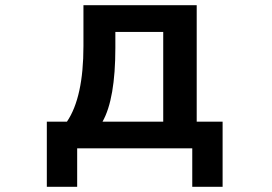

<svg xmlns="http://www.w3.org/2000/svg" viewBox="-20 -567 1040 734"><path d="M159 147V-102H236Q299 -195 299 -391V-547H732V-102H831V147H715V0H275V147ZM604 -102V-445H421V-384Q421 -189 372 -102Z"/></svg>

Font: IBM Plex Sans JP SemiBold
Style: Regular
Weight: 600
Designer: Mike Abbink; Paul van der Laan; Pieter van Rosmalen; Wujin Sim; Yejin Wi; Jinhee Kim; Boomi Park; Yona Kim; Kichan Ma
Foundry: Sandoll Inc.
Version: Version 1.001